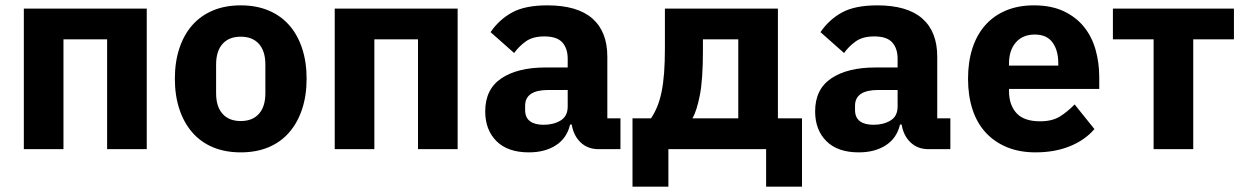

<svg xmlns="http://www.w3.org/2000/svg" viewBox="-20 -557 4648 717"><path d="M69 -525H528V0H380V-410H217V0H69Z M633 0ZM879 12Q821 12 775.5 -7Q730 -26 698.5 -62Q667 -98 650 -149Q633 -200 633 -263Q633 -326 650 -377Q667 -428 698.5 -463.5Q730 -499 775.5 -518Q821 -537 879 -537Q937 -537 982.5 -518Q1028 -499 1059.5 -463.5Q1091 -428 1108 -377Q1125 -326 1125 -263Q1125 -200 1108 -149Q1091 -98 1059.5 -62Q1028 -26 982.5 -7Q937 12 879 12ZM879 -105Q923 -105 947 -132Q971 -159 971 -209V-316Q971 -366 947 -393Q923 -420 879 -420Q835 -420 811 -393Q787 -366 787 -316V-209Q787 -159 811 -132Q835 -105 879 -105Z M1230 -525H1689V0H1541V-410H1378V0H1230Z M1792 0ZM2215 0Q2175 0 2148.5 -25Q2122 -50 2115 -92H2109Q2097 -41 2056 -14.5Q2015 12 1955 12Q1876 12 1834 -30Q1792 -72 1792 -141Q1792 -224 1852.5 -264.5Q1913 -305 2017 -305H2100V-338Q2100 -376 2080 -398.5Q2060 -421 2013 -421Q1969 -421 1943 -402Q1917 -383 1900 -359L1812 -437Q1844 -484 1892.5 -510.5Q1941 -537 2024 -537Q2136 -537 2192 -488Q2248 -439 2248 -345V-115H2297V0ZM2010 -91Q2047 -91 2073.5 -107Q2100 -123 2100 -159V-221H2028Q1941 -221 1941 -162V-147Q1941 -118 1959 -104.5Q1977 -91 2010 -91Z M2342 -115H2411Q2424 -134 2434 -158Q2444 -182 2450.5 -213.5Q2457 -245 2460 -285Q2463 -325 2463 -376V-525H2885V-115H2975V140H2841V0H2476V140H2342ZM2737 -115V-410H2605V-368Q2605 -260 2593.5 -201.5Q2582 -143 2566 -115Z M3024 0ZM3447 0Q3407 0 3380.5 -25Q3354 -50 3347 -92H3341Q3329 -41 3288 -14.5Q3247 12 3187 12Q3108 12 3066 -30Q3024 -72 3024 -141Q3024 -224 3084.5 -264.5Q3145 -305 3249 -305H3332V-338Q3332 -376 3312 -398.5Q3292 -421 3245 -421Q3201 -421 3175 -402Q3149 -383 3132 -359L3044 -437Q3076 -484 3124.5 -510.5Q3173 -537 3256 -537Q3368 -537 3424 -488Q3480 -439 3480 -345V-115H3529V0ZM3242 -91Q3279 -91 3305.5 -107Q3332 -123 3332 -159V-221H3260Q3173 -221 3173 -162V-147Q3173 -118 3191 -104.5Q3209 -91 3242 -91Z M3595 0ZM3847 12Q3787 12 3740 -7.5Q3693 -27 3660.5 -62.5Q3628 -98 3611.5 -149Q3595 -200 3595 -263Q3595 -325 3611 -375.5Q3627 -426 3658.5 -462Q3690 -498 3736 -517.5Q3782 -537 3841 -537Q3906 -537 3952.5 -515Q3999 -493 4028.5 -456Q4058 -419 4071.5 -370.5Q4085 -322 4085 -269V-225H3748V-217Q3748 -165 3776 -134.5Q3804 -104 3864 -104Q3910 -104 3939 -122.5Q3968 -141 3993 -167L4067 -75Q4032 -34 3975.5 -11Q3919 12 3847 12ZM3844 -428Q3799 -428 3773.5 -398.5Q3748 -369 3748 -320V-312H3932V-321Q3932 -369 3910.5 -398.5Q3889 -428 3844 -428Z M4288 -410H4136V-525H4588V-410H4436V0H4288Z"/></svg>

Font: Aneliza ExtraBold
Style: Regular
Weight: 800
Designer: Mike Abbink, Paul van der Laan, Pieter van Rosmalen
Foundry: Bold Monday
Version: Version 3.001;September 8, 2019;FontCreator 11.5.0.2425 64-b